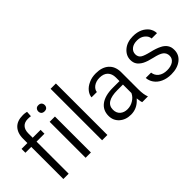

<svg xmlns="http://www.w3.org/2000/svg" viewBox="-23 -1344 1939 1939"><g transform="rotate(-45 946.0 -375.0)"><path d="M195.8 -14.6V-465.8V-473.1H203.1H308.6V-528.3H203.1H195.8V-535.6V-591.3C195.8 -625 204.6 -651.4 221.7 -669.9C238.8 -688.5 263.2 -697.8 294.9 -697.8C309.6 -697.8 323.7 -696.8 336.9 -694.8L340.8 -753.9C335 -755.4 329.1 -756.3 323.2 -757.3C316.9 -758.3 311 -759.3 305.2 -759.8C298.8 -760.3 293 -760.3 286.6 -760.3C259.8 -760.3 235.8 -756.8 215.8 -749.5C195.3 -742.2 177.7 -731 163.6 -716.3C149.4 -701.2 138.7 -683.6 131.3 -662.6C124 -641.6 120.1 -617.7 120.1 -589.8V-535.6V-528.3H112.8H36.6V-473.1H112.8H120.1V-465.8V-14.6Z M506.3 -521H430.7V-7.3H506.3ZM426.3 -658.2C428.2 -652.8 431.2 -648.4 435.1 -644C438.5 -640.1 443.4 -637.2 449.2 -635.3C454.6 -632.8 461.4 -631.8 469.2 -631.8C484.4 -631.8 496.1 -635.7 503.9 -644C511.7 -652.3 515.6 -663.1 515.6 -675.8C515.6 -688.5 511.7 -699.2 503.9 -708C496.1 -716.3 484.4 -720.7 469.2 -720.7C461.4 -720.7 454.6 -719.7 449.2 -717.8C443.4 -715.3 438.5 -712.4 435.1 -708C433.1 -705.6 431.6 -703.6 430.2 -701.2C428.7 -698.7 427.2 -696.3 426.3 -693.8C425.3 -690.9 424.8 -688 424.3 -685.1C423.8 -682.1 423.3 -679.2 423.3 -675.8C423.3 -669.4 424.3 -663.6 426.3 -658.2Z M749 -750H673.3V-14.6H749Z M1314 -0.5C1301.8 -30.3 1295.9 -70.3 1295.9 -119.6V-369.6C1295.4 -396 1290.5 -419.4 1282.2 -439.9C1273.9 -460.4 1261.2 -478 1244.6 -493.2C1211.4 -522.9 1165.5 -538.1 1106.4 -538.1C1087.4 -538.1 1069.8 -536.6 1052.7 -533.2C1035.6 -529.8 1019 -524.4 1003.9 -517.1C973.1 -503.4 948.2 -484.9 930.2 -460.9C914.6 -439.9 905.8 -418.5 904.3 -396.5H980.5C981.4 -407.7 984.9 -418 991.2 -427.7C997.1 -437.5 1005.4 -446.3 1015.6 -454.1C1038.6 -471.2 1067.4 -480 1101.1 -480C1139.6 -480 1169.4 -469.7 1189.9 -448.7C1210 -427.7 1220.2 -399.4 1220.2 -364.3V-320.8V-313H1212.9H1125C1050.8 -313 993.2 -297.9 952.6 -267.6C913.1 -237.8 893.1 -196.3 893.1 -142.6C893.1 -98.6 908.7 -62.5 940.4 -33.7C972.7 -4.9 1013.7 9.8 1064 9.8C1120.1 9.8 1168.5 -11.7 1209 -55.2L1219.7 -66.4L1221.7 -50.8C1224.1 -27.8 1227.5 -10.7 1231.9 -0.5ZM999.5 -80.6C979 -98.6 968.8 -123.5 968.8 -155.3C968.8 -227.5 1026.4 -263.7 1142.1 -263.7H1212.9H1220.2V-255.9V-143.6V-142.1L1219.2 -140.6C1207 -114.7 1188 -94.2 1161.1 -78.1C1134.8 -62 1106.9 -54.2 1077.1 -54.2C1045.9 -54.2 1020 -63 999.5 -80.6Z M1725.6 -71.8C1714.4 -64.5 1701.7 -58.6 1687.5 -55.2C1672.9 -51.3 1656.7 -49.3 1639.2 -49.3C1600.6 -49.3 1568.8 -58.6 1544.9 -77.6C1522.5 -95.2 1509.8 -118.7 1506.3 -147.9H1430.2C1430.7 -134.8 1433.6 -121.6 1438 -108.9C1442.4 -96.2 1448.2 -84 1456.5 -72.3C1474.1 -46.4 1498.5 -26.4 1529.8 -12.2C1561.5 2.4 1597.7 9.8 1639.2 9.8C1697.8 9.8 1745.1 -4.4 1781.7 -32.7C1817.4 -60.5 1835.4 -97.7 1835.4 -143.6C1835.4 -157.7 1834 -170.4 1831.1 -182.1C1827.6 -193.8 1822.8 -204.6 1816.4 -213.9C1814 -217.3 1811 -221.2 1808.1 -225.1C1804.7 -228.5 1801.3 -232.4 1797.9 -235.8C1794.4 -239.3 1790.5 -242.2 1786.1 -245.6C1781.7 -248.5 1777.3 -251.5 1772.5 -254.9C1767.6 -257.8 1762.2 -260.7 1756.8 -263.2C1729.5 -277.3 1693.4 -289.6 1648.9 -299.8C1626 -305.2 1606.4 -311 1590.8 -316.4C1574.7 -321.8 1562.5 -327.6 1553.2 -333.5C1543.5 -339.8 1536.1 -348.1 1531.2 -357.9C1526.4 -367.7 1523.9 -378.9 1523.9 -391.1C1523.9 -417 1534.2 -438.5 1554.7 -454.6C1574.7 -470.7 1601.6 -478.5 1636.2 -478.5C1669.9 -478.5 1698.2 -468.8 1720.2 -449.7C1740.7 -432.6 1752 -411.6 1753.9 -387.7H1830.6C1830.1 -401.9 1827.6 -415.5 1823.7 -427.7C1819.3 -439.9 1813.5 -451.7 1806.2 -462.9C1798.3 -474.1 1788.6 -483.9 1777.3 -493.2C1765.1 -503.4 1752 -511.7 1737.8 -518.1C1723.6 -524.4 1708 -529.8 1690.9 -533.2C1673.8 -536.6 1655.8 -538.1 1636.2 -538.1C1581.1 -538.1 1535.6 -523.4 1500.5 -493.7C1465.8 -463.9 1448.2 -428.2 1448.2 -386.2C1448.2 -360.8 1454.1 -338.9 1466.3 -320.8C1472.2 -311.5 1480 -303.2 1489.7 -295.4C1499 -287.1 1510.3 -279.8 1522.9 -272.9C1549.3 -259.3 1585 -247.6 1630.4 -237.3C1676.8 -227.1 1710 -214.8 1729 -200.2C1739.3 -192.4 1746.6 -183.1 1752 -172.4C1757.3 -161.1 1759.8 -148.9 1759.8 -135.3C1759.8 -108.9 1748.5 -87.9 1725.6 -71.8Z"/></g></svg>

Font: Shabnam FD Light
Style: Regular
Weight: 300
Foundry: DejaVu fonts team - Redesigned by Saber Rastikerdar - Based on Vazir font
Version: Version 5.00;October 20, 2019;FontCreator 12.0.0.2547 64-bit